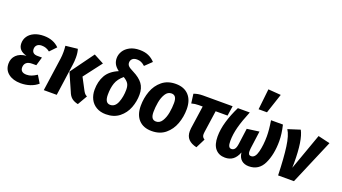

<svg xmlns="http://www.w3.org/2000/svg" viewBox="-64 -1439 3673 2062"><g transform="rotate(20 1772.5 -408.0)"><path d="M13 -139Q13 -198 52.5 -237Q92 -276 166 -283Q68 -307 68 -391Q68 -436 92.5 -471.5Q117 -507 163 -527.5Q209 -548 271 -548Q380 -548 446 -481L377 -409Q355 -426 333 -434Q311 -442 284 -442Q250 -442 231.5 -424.5Q213 -407 213 -378Q213 -352 229 -337Q245 -322 277 -322H329L300 -224H254Q208 -224 186.5 -204Q165 -184 165 -150Q165 -122 182.5 -107Q200 -92 235 -92Q264 -92 290.5 -102Q317 -112 351 -134L402 -50Q365 -18 314.5 -1Q264 16 206 16Q120 16 66.5 -25.5Q13 -67 13 -139Z M745 -84 658 -281 851 -547 966 -486 808 -279 882 -139Q893 -120 902 -111Q911 -102 926 -95L862 16Q818 7 790 -15.5Q762 -38 745 -84ZM521 -381Q526 -417 526 -458Q526 -489 522 -527L659 -542Q672 -503 672 -447Q672 -401 666 -363L615 0H467Z M1465 -685 1389 -612Q1366 -633 1344.5 -642.5Q1323 -652 1297 -652Q1262 -652 1244 -635Q1226 -618 1226 -592Q1226 -569 1241.5 -553Q1257 -537 1302 -515Q1378 -477 1414 -428.5Q1450 -380 1450 -305Q1450 -228 1422 -154.5Q1394 -81 1333 -32.5Q1272 16 1180 16Q1117 16 1071 -11Q1025 -38 1001.5 -85Q978 -132 978 -191Q978 -285 1017.5 -355.5Q1057 -426 1154 -467Q1116 -496 1100.5 -525.5Q1085 -555 1085 -592Q1085 -633 1108 -671Q1131 -709 1177.5 -733.5Q1224 -758 1290 -758Q1349 -758 1391 -739Q1433 -720 1465 -685ZM1130 -189Q1130 -95 1190 -95Q1246 -95 1272 -161Q1298 -227 1298 -307Q1298 -351 1282 -376.5Q1266 -402 1226 -426Q1169 -379 1149.5 -322Q1130 -265 1130 -189Z M1503 -199Q1503 -287 1532 -366.5Q1561 -446 1623 -497Q1685 -548 1779 -548Q1874 -548 1927 -491Q1980 -434 1980 -332Q1980 -245 1951 -165.5Q1922 -86 1860 -34.5Q1798 17 1704 17Q1609 17 1556 -39.5Q1503 -96 1503 -199ZM1829 -348Q1829 -394 1814 -415Q1799 -436 1769 -436Q1727 -436 1701 -394.5Q1675 -353 1664.5 -295Q1654 -237 1654 -183Q1654 -137 1669 -116Q1684 -95 1714 -95Q1756 -95 1782 -136.5Q1808 -178 1818.5 -236Q1829 -294 1829 -348Z M2243 -167Q2241 -149 2241 -143Q2241 -124 2248 -112.5Q2255 -101 2271 -91L2217 16Q2155 2 2123 -31.5Q2091 -65 2091 -122Q2091 -143 2093 -155L2131 -418H2086Q2043 -418 2004 -407L1990 -513Q2034 -531 2094 -531H2432L2415 -418H2279Z M2391 -171Q2391 -253 2418 -345Q2445 -437 2492 -531H2628Q2581 -418 2558.5 -333Q2536 -248 2536 -173Q2536 -132 2545.5 -113.5Q2555 -95 2576 -95Q2598 -95 2612.5 -113Q2627 -131 2633 -177L2657 -355L2796 -374L2769 -173Q2767 -161 2767 -140Q2767 -118 2774.5 -106.5Q2782 -95 2801 -95Q2848 -95 2868 -175Q2888 -255 2888 -353Q2888 -427 2871 -531H3007Q3031 -431 3031 -350Q3031 -197 2980 -90.5Q2929 16 2814 16Q2762 16 2729.5 -12.5Q2697 -41 2691 -97Q2668 -38 2631.5 -11Q2595 16 2542 16Q2472 16 2431.5 -31Q2391 -78 2391 -171ZM2731 -833 2876 -822 2801 -596H2705Z M3261 -187 3260 -129 3409 -546 3545 -514 3326 0H3145Q3139 -199 3122 -322Q3105 -445 3068 -501L3206 -545Q3261 -444 3261 -187Z"/></g></svg>

Font: Fira Sans Condensed
Style: Bold Italic
Weight: 700
Width: 3
Italic angle: -8°
Designer: Carrois Corporate & Edenspiekermann AG
Foundry: Carrois Corporate GbR & Edenspiekermann AG
Version: Version 4.203